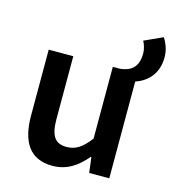

<svg xmlns="http://www.w3.org/2000/svg" viewBox="-104 -768 791 868"><g transform="rotate(15 291.5 -334.0)"><path d="M219 12C286 12 334 -21 377 -72H380L389 0H483V-453C534 -470 583 -512 583 -593C583 -626 571 -658 556 -680L470 -641C478 -626 485 -606 485 -585C485 -513 444 -496 402 -491H368V-155C331 -107 302 -87 259 -87C206 -87 183 -117 183 -198V-491H68V-183C68 -59 114 12 219 12Z"/></g></svg>

Font: DAIFUKU Sans Semibold
Style: Regular
Weight: 600
Designer: Original font ‘Source Sans 3’ : Paul D. Hunt
Foundry: Daifuku
Version: Version 1.000